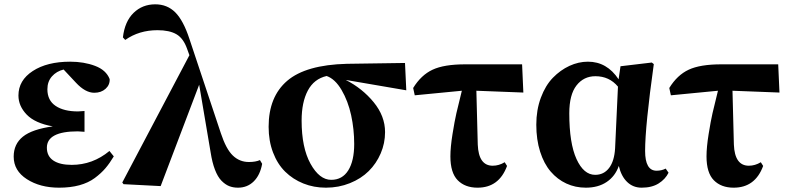

<svg xmlns="http://www.w3.org/2000/svg" viewBox="-20 -847 3631 884"><path d="M483.9 -151.9 503.9 -127Q484.9 -95.2 465.3 -72.3Q445.8 -49.3 416.3 -27.3Q386.7 -5.4 345.5 5.9Q304.2 17.1 252 17.1Q164.6 17.1 103.8 -22Q43 -61 43 -126Q43 -183.6 85.4 -217.8Q127.9 -252 223.1 -265.1Q141.1 -279.8 103 -319.3Q64.9 -358.9 64.9 -407.2Q64.9 -477.1 130.9 -520Q196.8 -563 303.2 -563Q366.7 -563 417.7 -543.7Q468.8 -524.4 484.9 -482.9Q486.3 -456.5 466.1 -438.2Q445.8 -419.9 414.1 -419.9Q373 -419.9 330.1 -465.8L272.9 -526.9Q240.2 -519 219.2 -495.4Q198.2 -471.7 198.2 -436Q198.2 -384.8 236.1 -359.4Q273.9 -334 338.9 -334Q349.6 -334 369.1 -335.9V-240.2Q346.7 -242.2 337.9 -242.2Q195.8 -242.2 195.8 -167Q195.8 -127.9 225.6 -107.9Q255.4 -87.9 310.1 -87.9Q406.7 -87.9 483.9 -151.9Z M1176.8 -109.9 1187 -92.8Q1177.7 -41 1148.4 -12Q1119.1 17.1 1075.7 17.1Q1053.2 17.1 1034.9 9.8Q1016.6 2.4 999.5 -15.1Q982.4 -32.7 969.7 -65.7Q957 -98.6 949.7 -146L897 -457L719.7 9.8L548.8 1L543 -6.8L852.1 -592.8L841.8 -621.1Q824.7 -670.4 792.5 -689.2Q760.3 -708 705.1 -708Q620.1 -708 556.6 -663.1L545.9 -674.8Q554.2 -747.6 594.7 -787.4Q635.3 -827.1 694.8 -827.1Q750 -827.1 787.1 -790Q824.2 -752.9 852.1 -668L997.1 -232.9Q1021 -160.6 1052 -130.9Q1083 -101.1 1126 -101.1Q1156.7 -101.1 1176.8 -109.9Z M1850.6 -431.2 1571.8 -479Q1647.9 -440.4 1700.4 -376.5Q1752.9 -312.5 1752.9 -238.8Q1752.9 -187.5 1732.9 -140.9Q1712.9 -94.2 1677.7 -59.3Q1642.6 -24.4 1591.1 -3.7Q1539.6 17.1 1480.5 17.1Q1424.8 17.1 1376.7 -2.2Q1328.6 -21.5 1293 -56.6Q1257.3 -91.8 1237.1 -145Q1216.8 -198.2 1216.8 -263.2Q1216.8 -401.9 1302.5 -475.1Q1388.2 -548.3 1576.7 -553.2L1844.7 -557.1ZM1504.9 -19Q1556.2 -19 1583.5 -62.7Q1610.8 -106.4 1610.8 -184.1Q1610.8 -251.5 1596.7 -316.7Q1582.5 -381.8 1552.7 -432.6Q1522.9 -483.4 1483.9 -497.1Q1425.8 -483.9 1397.2 -429.9Q1368.7 -376 1368.7 -292Q1368.7 -167 1409.7 -93Q1450.7 -19 1504.9 -19Z M2173.3 -429.2 2179.7 -181.2Q2183.6 -84 2248.5 -84Q2277.3 -84 2303.7 -100.1L2314.5 -83Q2277.8 17.1 2178.7 17.1Q2121.1 17.1 2087.4 -17.1Q2053.7 -51.3 2053.7 -127Q2053.7 -169.4 2063.5 -230Q2073.2 -290.5 2081.3 -325.7Q2089.4 -360.8 2106.4 -429.2L1889.6 -408.2L1882.3 -441.9Q1918.9 -501.5 1971.7 -526.1Q2024.4 -550.8 2121.6 -550.8H2383.8L2389.6 -420.9Z M3044.9 -70.8 3058.1 -51.8Q3043.5 -22 3012.5 -2.4Q2981.4 17.1 2934.1 17.1Q2895 17.1 2867.7 -9Q2840.3 -35.2 2829.1 -83Q2812.5 -35.6 2773.4 -9.3Q2734.4 17.1 2677.2 17.1Q2628.9 17.1 2587.6 -2Q2546.4 -21 2515.4 -57.1Q2484.4 -93.3 2466.8 -148.7Q2449.2 -204.1 2449.2 -272.9Q2449.2 -340.8 2470.2 -397.2Q2491.2 -453.6 2525.6 -489Q2560.1 -524.4 2601.8 -543.7Q2643.6 -563 2687 -563Q2774.4 -563 2828.1 -481.9L2836.9 -542L2981 -559.1L2990.2 -551.8Q2950.2 -265.6 2950.2 -151.9Q2950.2 -61 3002.9 -61Q3026.4 -61 3044.9 -70.8ZM2812 -164.1 2825.2 -448.2Q2785.2 -496.1 2721.2 -496.1Q2667.5 -496.1 2634.3 -453.6Q2601.1 -411.1 2601.1 -325.2Q2601.1 -187.5 2634.3 -114.7Q2667.5 -42 2720.2 -42Q2760.3 -42 2784.4 -73.7Q2808.6 -105.5 2812 -164.1Z M3352.5 -429.2 3358.9 -181.2Q3362.8 -84 3427.7 -84Q3456.5 -84 3482.9 -100.1L3493.7 -83Q3457 17.1 3357.9 17.1Q3300.3 17.1 3266.6 -17.1Q3232.9 -51.3 3232.9 -127Q3232.9 -169.4 3242.7 -230Q3252.4 -290.5 3260.5 -325.7Q3268.6 -360.8 3285.6 -429.2L3068.8 -408.2L3061.5 -441.9Q3098.1 -501.5 3150.9 -526.1Q3203.6 -550.8 3300.8 -550.8H3563L3568.8 -420.9Z"/></svg>

Font: Noto Serif JP Black
Style: Regular
Weight: 900
Designer: Ryoko NISHIZUKA  (kana & ideographs); Frank Grießhammer (Latin, Greek & Cyrillic); Wenlong ZHANG  (bopomofo); Sandoll Co
Foundry: Adobe Systems Incorporated
Version: Version 1.001;PS 1.001;hotconv 16.6.54;makeotf.lib2.5.65590